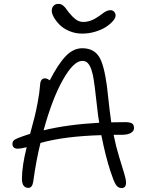

<svg xmlns="http://www.w3.org/2000/svg" viewBox="-20 -958 753 987"><path d="M402.8 -785.2Q367.7 -785.2 336.9 -798.1Q306.2 -811 287.1 -830.1Q268.1 -849.1 257.1 -868.7Q246.1 -888.2 246.1 -902.8Q246.1 -918 255.1 -928Q264.2 -938 279.8 -938Q287.1 -938 293.2 -936Q299.3 -934.1 305.4 -928.5Q311.5 -922.9 314.5 -919.7Q317.4 -916.5 324.2 -907Q331.1 -897.5 333 -895Q352.1 -871.6 369.4 -858.4Q386.7 -845.2 408.2 -845.2Q447.3 -845.2 488.8 -875Q491.2 -877 498.8 -882.3Q506.3 -887.7 509.3 -889.9Q512.2 -892.1 518.3 -896Q524.4 -899.9 528.3 -901.4Q532.2 -902.8 537.4 -904.3Q542.5 -905.8 546.9 -905.8Q559.6 -905.8 566.9 -897.5Q574.2 -889.2 574.2 -877.9Q574.2 -865.7 560.5 -849.9Q546.9 -834 524.9 -819.6Q502.9 -805.2 470 -795.2Q437 -785.2 402.8 -785.2ZM69.8 -193.8Q57.1 -193.8 50.5 -200.4Q43.9 -207 43.9 -217.8Q43.9 -228 49.8 -234.9Q55.7 -241.7 71.8 -248Q101.6 -259.8 134.8 -270Q150.4 -328.1 157.5 -355.5Q164.6 -382.8 173.8 -431.6Q183.1 -480.5 186 -520Q187.5 -555.2 210.9 -555.2Q222.2 -555.2 235.8 -544.9Q280.3 -631.3 319.1 -670.7Q357.9 -710 402.8 -710Q462.4 -710 490.2 -665Q515.1 -624.5 529.8 -514.2Q533.7 -481.9 543 -397Q547.9 -356.9 551.8 -329.1Q574.7 -330.1 623 -330.1Q649.4 -330.1 659.2 -323Q668.9 -315.9 668.9 -299.8Q668.9 -284.7 653.1 -274.9Q637.2 -265.1 606.9 -265.1H564Q575.7 -206.5 592.3 -151.9Q608.9 -97.2 618.4 -66.7Q627.9 -36.1 627.9 -19Q627.9 8.8 605 8.8Q586.4 8.8 575.2 -9.3Q564 -27.3 547.9 -77.1Q522.5 -153.8 501 -263.2Q310.5 -257.8 188 -223.1Q166 -134.3 150.9 -24.9Q146 7.8 126 7.8Q92.8 7.8 92.8 -39.1Q92.8 -104.5 117.2 -201.2Q86.9 -193.8 69.8 -193.8ZM402.8 -645Q358.4 -645 303.5 -547.9Q248.5 -450.7 204.1 -288.1Q325.7 -317.9 490.2 -327.1Q483.4 -365.2 481 -392.1Q465.3 -537.6 457 -574.2Q444.3 -631.3 419.4 -642.1Q412.1 -645 402.8 -645Z"/></svg>

Font: Shantell Sans Normal
Style: Regular
Weight: 300
Designer: Stephen Nixon, Anya Danilova, Shantell Martin
Foundry: Arrow Type
Version: Version 1.006;[559af2be0]